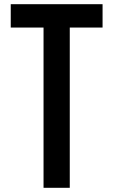

<svg xmlns="http://www.w3.org/2000/svg" viewBox="-20 -895 540 915"><path d="M468.8 -875V-763.7H312.5V0H187.5V-763.7H31.2V-875Z"/></svg>

Font: tigers
Style: Regular
Weight: 400
Designer: vernon adams
Foundry: vernon adams
Version: Version 1.2